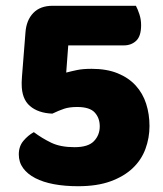

<svg xmlns="http://www.w3.org/2000/svg" viewBox="-20 -628 562 664"><path d="M250 16Q204 16 166.5 9Q129 2 102 -12Q75 -26 60 -46.5Q45 -67 45 -94Q45 -122 61 -141Q77 -160 97 -171Q125 -150 157 -134.5Q189 -119 238 -119Q285 -119 305 -140Q325 -161 325 -191Q325 -220 307.5 -239Q290 -258 247 -258Q220 -258 202 -252Q184 -246 161 -235Q112 -237 83.5 -261.5Q55 -286 55 -337Q55 -340 55 -344.5Q55 -349 56 -363L68 -515Q71 -558 95 -583Q119 -608 162 -608H450Q456 -597 462 -579Q468 -561 468 -541Q468 -503 451 -487Q434 -471 408 -471H216L209 -377Q228 -382 247.5 -386Q267 -390 297 -390Q349 -390 387 -374.5Q425 -359 449.5 -332Q474 -305 485.5 -269Q497 -233 497 -192Q497 -151 483 -113Q469 -75 439 -46.5Q409 -18 362.5 -1Q316 16 250 16Z"/></svg>

Font: Baloo
Style: Regular
Weight: 400
Designer: Sarang Kulkarni and Ek Type
Foundry: Ek Type
Version: Version 1.100;PS 1.000;hotconv 1.0.88;makeotf.lib2.5.647800;